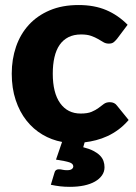

<svg xmlns="http://www.w3.org/2000/svg" viewBox="-20 -546 528 744"><path d="M208 110Q215.5 110 222.5 111.8Q229.5 113.5 240 113.5Q253 113.5 258.5 109Q264 104.5 264 99Q264 88 248.8 83Q233.5 78 197 72.5L220.5 4Q180 -3.5 144.5 -24.5Q109 -45.5 82.5 -79Q56 -112.5 40.8 -158.2Q25.5 -204 25.5 -260.5Q25.5 -316.5 42.2 -365.2Q59 -414 91.8 -449.8Q124.5 -485.5 172.8 -506Q221 -526.5 284.5 -526.5Q345.5 -526.5 391.5 -507Q437.5 -487.5 474.5 -450L433.5 -395.5Q426.5 -387 420 -382Q413.5 -377 401.5 -377Q390 -377 380.8 -382.5Q371.5 -388 360 -394.8Q348.5 -401.5 333 -407Q317.5 -412.5 294.5 -412.5Q266 -412.5 245.2 -402Q224.5 -391.5 211 -372Q197.5 -352.5 191 -324.2Q184.5 -296 184.5 -260.5Q184.5 -186 213.2 -146Q242 -106 292.5 -106Q319.5 -106 335.2 -112.8Q351 -119.5 362 -127.8Q373 -136 382.2 -143Q391.5 -150 405.5 -150Q424 -150 433.5 -136.5L478.5 -81Q459.5 -59 438.8 -43.8Q418 -28.5 396.2 -18.5Q374.5 -8.5 352.2 -2.8Q330 3 308 5.5L302.5 24.5Q326.5 30.5 342.2 38.8Q358 47 367.5 56.8Q377 66.5 381 78Q385 89.5 385 102Q385 119.5 375.2 133.5Q365.5 147.5 348 157.5Q330.5 167.5 305.8 172.8Q281 178 251 178Q230.5 178 213.2 176Q196 174 177 170L191 123.5Q194 110 208 110Z"/></svg>

Font: Lato Black
Style: Regular
Weight: 900
Designer: Lukasz Dziedzic
Foundry: tyPoland Lukasz Dziedzic
Version: Version 2.007; 2014-02-27